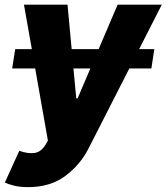

<svg xmlns="http://www.w3.org/2000/svg" viewBox="-35 -565 692 798"><path d="M606.5 -360.8 594.1 -280.5H502.5L332 54Q297.9 120.4 236 166.5Q174 212.7 82.4 212.7Q47.2 212.7 23.1 206.5Q-1.1 200.3 -14.9 193.9L45.1 61.8Q81 74.6 108 70.8Q134.9 67.1 153.4 38L164.1 19.2L111.2 -280.5H15.6L28.1 -360.8H97.3L64.6 -545.5H245.7L262.8 -360.8H375L453.8 -545.5H637.4L543.3 -360.8ZM340.6 -280.5H270.2L282 -156.2H287.6Z"/></svg>

Font: Inter UI Extra Bold
Style: Italic
Weight: 800
Italic angle: 9.39999°
Designer: Rasmus Andersson
Foundry: rsms
Version: 3.2;8d6f07862